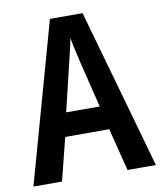

<svg xmlns="http://www.w3.org/2000/svg" viewBox="-81 -780 710 846"><g transform="rotate(-10 274.0 -357.5)"><path d="M421 0H548L346 -715H200L0 0H128L176 -191H373ZM299 -501 349 -297H199L248 -502C255 -531 268 -583 274 -616C280 -582 290 -540 299 -501Z"/></g></svg>

Font: Noto Sans Sinhala UI Condensed SemiBold
Style: Regular
Weight: 600
Width: 3
Designer: Jelle Bosma - Monotype Design Team
Foundry: Monotype Imaging Inc.
Version: Version 2.006